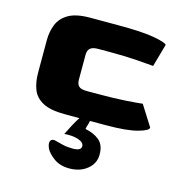

<svg xmlns="http://www.w3.org/2000/svg" viewBox="-102 -540 814 862"><g transform="rotate(15 305.0 -109.0)"><path d="M213 0Q147 0 111.5 -19Q76 -38 63 -71.5Q50 -105 50 -149V-300Q50 -340 63.5 -373.5Q77 -407 112 -427.5Q147 -448 213 -448H341Q456 -448 510 -438Q564 -428 571 -418L541 -312Q520 -314 465 -318Q410 -322 344 -322H283Q257 -322 246 -312Q235 -302 235 -282V-166Q235 -146 245 -136Q255 -126 283 -126H334Q408 -126 461.5 -129.5Q515 -133 540 -136L600 -41Q600 -27 550.5 -13.5Q501 0 403 0ZM296 230Q253 230 224.5 209.5Q196 189 185 167Q179 153 179 144Q179 133 185.5 128Q192 123 202 125Q221 130 241.5 135Q262 140 288 140Q327 140 327 119Q327 101 300 92Q273 83 235 86Q244 67 257 42.5Q270 18 282 0Q288 -9 297.5 -13.5Q307 -18 314 -18Q322 -18 327.5 -13.5Q333 -9 331 0Q329 13 326 20Q323 27 321 40Q359 47 385.5 68Q412 89 412 135Q412 176 379 203Q346 230 296 230Z"/></g></svg>

Font: Goldman
Style: Bold
Weight: 700
Designer: Jaikishan Patel
Version: Version 1.000; ttfautohint (v1.8.3)